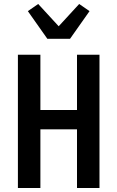

<svg xmlns="http://www.w3.org/2000/svg" viewBox="-20 -945 590 965"><path d="M70 0V-670H183V-392H367V-670H480V0H367V-295H183V0ZM218 -750 120 -889 172 -925 275 -813 378 -925 430 -889 332 -750Z"/></svg>

Font: Lode
Style: Bold
Weight: 700
Monospace: yes
Designer: Belleve Invis
Foundry: Belleve Invis
Version: Version 29.2.0; ttfautohint (v1.8.3)